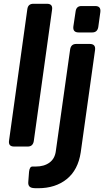

<svg xmlns="http://www.w3.org/2000/svg" viewBox="-20 -777 552 1018"><path d="M55 0Q23 0 28 -32L125 -729Q129 -757 157 -757H229Q261 -757 256 -725L159 -28Q154 0 127 0ZM397 -605Q365 -605 369 -637L381 -717Q385 -745 412 -745H485Q516 -745 512 -713L501 -633Q496 -605 469 -605ZM182 221Q175 221 168.5 221Q162 221 156 220Q127 217 130 187L134 134Q137 105 153 106Q158 106 162 106Q166 106 169 106Q214 106 242.5 85Q271 64 276 24L352 -516Q357 -544 384 -544H456Q488 -544 484 -512L408 31Q394 124 334 172.5Q274 221 182 221Z"/></svg>

Font: Pitagon Sans Text Bold
Style: Italic
Weight: 700
Italic angle: -8°
Designer: Travis Tran
Foundry: Pitagon
Version: Version 1.001; ttfautohint (v1.8.4.7-5d5b);gftools[0.9.26]